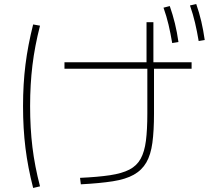

<svg xmlns="http://www.w3.org/2000/svg" viewBox="-20 -875 1040 950"><path d="M376 5Q464 1 524 -8Q584 -17 620.5 -36Q657 -55 676 -89.5Q695 -124 702 -178.5Q709 -233 709 -313V-553H705V-765H739V-553H742V-313Q742 -228 734 -168.5Q726 -109 704 -71Q682 -33 642 -10.5Q602 12 538 22Q474 32 380 37ZM144 55Q118 -46 106 -142.5Q94 -239 94 -350Q94 -459 106 -555Q118 -651 144 -754L178 -748Q152 -647 140.5 -552Q129 -457 129 -350Q129 -241 140.5 -146.5Q152 -52 178 47ZM299 -535V-567H928V-535ZM832 -662Q824 -710 814 -752.5Q804 -795 789 -837L820 -845Q835 -802 845.5 -759Q856 -716 863 -667ZM963 -672Q955 -720 945 -762.5Q935 -805 920 -848L951 -855Q966 -812 976 -769Q986 -726 993 -677Z"/></svg>

Font: M PLUS 1 ExtraLight
Style: Regular
Weight: 250
Version: Version 1.001